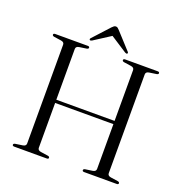

<svg xmlns="http://www.w3.org/2000/svg" viewBox="-150 -991 1059 1121"><g transform="rotate(20 379.5 -431.0)"><path d="M198.5 -43Q198.5 -27 219 -24L263.5 -17.5Q274.5 -15.5 274.5 -8Q274.5 0 263 0H61.5Q50 0 50 -8Q50 -15.5 61 -17.5L105.5 -24Q126 -27 126 -43V-657Q126 -673 105.5 -676L61 -682.5Q50 -684.5 50 -692Q50 -700 61.5 -700H263Q274.5 -700 274.5 -692Q274.5 -684.5 263.5 -682.5L219 -676Q198.5 -673 198.5 -657V-341.5H560.5V-657Q560.5 -673 540 -676L495.5 -682.5Q484.5 -684.5 484.5 -692Q484.5 -700 496 -700H697.5Q709 -700 709 -692Q709 -684.5 698 -682.5L653.5 -676Q633 -673 633 -657V-43Q633 -27 653.5 -24L698 -17.5Q709 -15.5 709 -8Q709 0 697.5 0H496Q484.5 0 484.5 -8Q484.5 -15.5 495.5 -17.5L540 -24Q560.5 -27 560.5 -43V-321.5H198.5ZM495.5 -736Q490.5 -732.5 481.5 -738L379.5 -804L277 -738Q268.5 -732.5 263.5 -736Q257.5 -740.5 264.5 -748L356.5 -848.5Q363 -855 368 -858.8Q373 -862.5 379.5 -862.5Q386.5 -862.5 391.2 -858.8Q396 -855 402 -848.5L494 -748Q501 -740.5 495.5 -736Z"/></g></svg>

Font: Fraunces 72pt Light
Style: Regular
Weight: 300
Version: Version 1.000;[0bf87f6ff]